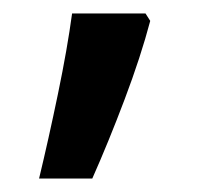

<svg xmlns="http://www.w3.org/2000/svg" viewBox="-20 -136 314 285"><path d="M203 -105Q189 -52 165 11.5Q141 75 117 129H38Q52 71 66 3.5Q80 -64 87 -116H196Z"/></svg>

Font: Noto Sans Sora Sompeng Medium
Style: Regular
Weight: 500
Designer: Monotype Design Team. David Williams.
Foundry: Monotype Imaging Inc.
Version: Version 2.101; ttfautohint (v1.8.4.7-5d5b)